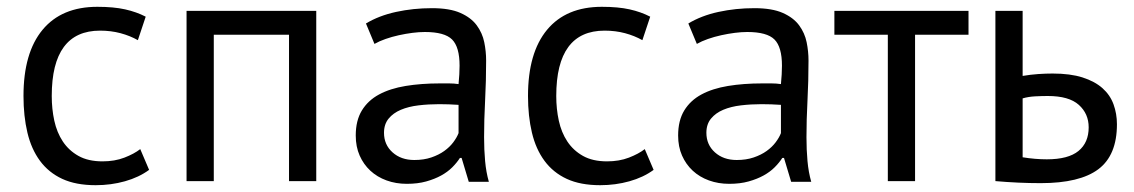

<svg xmlns="http://www.w3.org/2000/svg" viewBox="-20 -532 3331 564"><path d="M49 0ZM418 -33Q388 -11 347 0.5Q306 12 261 12Q203 12 163 -6.5Q123 -25 97.5 -59.5Q72 -94 60.5 -142.5Q49 -191 49 -250Q49 -377 105 -444.5Q161 -512 266 -512Q314 -512 347.5 -504.5Q381 -497 408 -483L385 -414Q362 -427 334 -434.5Q306 -442 274 -442Q132 -442 132 -250Q132 -212 139.5 -177.5Q147 -143 164.5 -116.5Q182 -90 210.5 -74Q239 -58 281 -58Q317 -58 345.5 -69Q374 -80 392 -94Z M829 -430H608V0H528V-500H909V0H829Z M1025 0ZM1055 -463Q1093 -486 1143.5 -497Q1194 -508 1249 -508Q1301 -508 1332.5 -494Q1364 -480 1380.5 -457.5Q1397 -435 1402.5 -408Q1408 -381 1408 -354Q1408 -294 1405 -237Q1402 -180 1402 -129Q1402 -92 1405 -59Q1408 -26 1416 2H1357L1336 -68H1331Q1322 -54 1308.5 -40.5Q1295 -27 1276 -16.5Q1257 -6 1232 1Q1207 8 1175 8Q1143 8 1115.5 -2Q1088 -12 1068 -30.5Q1048 -49 1036.5 -75Q1025 -101 1025 -134Q1025 -178 1043 -207.5Q1061 -237 1093.5 -254.5Q1126 -272 1171.5 -279.5Q1217 -287 1272 -287Q1286 -287 1299.5 -287Q1313 -287 1327 -285Q1330 -315 1330 -339Q1330 -394 1308 -416Q1286 -438 1228 -438Q1211 -438 1191.5 -435.5Q1172 -433 1151.5 -428.5Q1131 -424 1112.5 -417.5Q1094 -411 1080 -403ZM1197 -62Q1225 -62 1247 -69.5Q1269 -77 1285 -88.5Q1301 -100 1311.5 -114Q1322 -128 1327 -141V-224Q1313 -225 1298.5 -225.5Q1284 -226 1270 -226Q1239 -226 1209.5 -222.5Q1180 -219 1157.5 -209.5Q1135 -200 1121.5 -183.5Q1108 -167 1108 -142Q1108 -107 1133 -84.5Q1158 -62 1197 -62Z M1531 0ZM1900 -33Q1870 -11 1829 0.5Q1788 12 1743 12Q1685 12 1645 -6.5Q1605 -25 1579.5 -59.5Q1554 -94 1542.5 -142.5Q1531 -191 1531 -250Q1531 -377 1587 -444.5Q1643 -512 1748 -512Q1796 -512 1829.5 -504.5Q1863 -497 1890 -483L1867 -414Q1844 -427 1816 -434.5Q1788 -442 1756 -442Q1614 -442 1614 -250Q1614 -212 1621.5 -177.5Q1629 -143 1646.5 -116.5Q1664 -90 1692.5 -74Q1721 -58 1763 -58Q1799 -58 1827.5 -69Q1856 -80 1874 -94Z M1972 0ZM2002 -463Q2040 -486 2090.5 -497Q2141 -508 2196 -508Q2248 -508 2279.5 -494Q2311 -480 2327.5 -457.5Q2344 -435 2349.5 -408Q2355 -381 2355 -354Q2355 -294 2352 -237Q2349 -180 2349 -129Q2349 -92 2352 -59Q2355 -26 2363 2H2304L2283 -68H2278Q2269 -54 2255.5 -40.5Q2242 -27 2223 -16.5Q2204 -6 2179 1Q2154 8 2122 8Q2090 8 2062.5 -2Q2035 -12 2015 -30.5Q1995 -49 1983.5 -75Q1972 -101 1972 -134Q1972 -178 1990 -207.5Q2008 -237 2040.5 -254.5Q2073 -272 2118.5 -279.5Q2164 -287 2219 -287Q2233 -287 2246.5 -287Q2260 -287 2274 -285Q2277 -315 2277 -339Q2277 -394 2255 -416Q2233 -438 2175 -438Q2158 -438 2138.5 -435.5Q2119 -433 2098.5 -428.5Q2078 -424 2059.5 -417.5Q2041 -411 2027 -403ZM2144 -62Q2172 -62 2194 -69.5Q2216 -77 2232 -88.5Q2248 -100 2258.5 -114Q2269 -128 2274 -141V-224Q2260 -225 2245.5 -225.5Q2231 -226 2217 -226Q2186 -226 2156.5 -222.5Q2127 -219 2104.5 -209.5Q2082 -200 2068.5 -183.5Q2055 -167 2055 -142Q2055 -107 2080 -84.5Q2105 -62 2144 -62Z M2825 -430H2668V0H2588V-430H2431V-500H2825Z M2984 -70Q3021 -64 3055 -64Q3118 -64 3148 -88.5Q3178 -113 3178 -158Q3178 -198 3149 -224Q3120 -250 3058 -250Q3041 -250 3021 -249Q3001 -248 2984 -243ZM2984 -309Q3008 -313 3030 -314.5Q3052 -316 3072 -316Q3124 -316 3160 -304.5Q3196 -293 3218.5 -273Q3241 -253 3251 -225.5Q3261 -198 3261 -167Q3261 -76 3206.5 -35Q3152 6 3037 6Q2973 6 2904 0V-500H2984Z"/></svg>

Font: PT Sans
Style: Regular
Weight: 400
Version: Version 2.003W OFL; ttfautohint (v1.6)